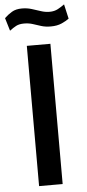

<svg xmlns="http://www.w3.org/2000/svg" viewBox="-73 -952 447 986"><g transform="rotate(-5 150.5 -459.0)"><path d="M87.5 0V-723H209V0ZM8.5 -808 -11.5 -874.5Q6 -891.5 26.8 -904Q47.5 -916.5 79 -916.5Q105.5 -916.5 129 -909.2Q152.5 -902 174.8 -894.5Q197 -887 219.5 -887Q244 -887 262.5 -897Q281 -907 296.5 -918.5L313.5 -843.5Q299 -832.5 275.5 -822Q252 -811.5 219.5 -811.5Q192 -811.5 170.2 -818.2Q148.5 -825 128 -831.8Q107.5 -838.5 83.5 -838.5Q58.5 -838.5 42.5 -830.2Q26.5 -822 8.5 -808Z"/></g></svg>

Font: Public Sans Thin SemiBold
Style: Regular
Weight: 600
Version: Version 2.001